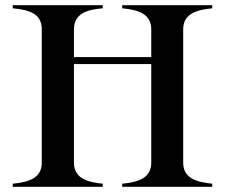

<svg xmlns="http://www.w3.org/2000/svg" viewBox="-20 -720 868 740"><path d="M798 -688V-700H451V-688C514 -682 563 -666 563 -607V-500H265V-607C265 -667 314 -683 376 -688V-700H29V-688C94 -682 141 -667 141 -607V-93C141 -34 92 -18 29 -12V0H376V-12C314 -18 265 -34 265 -93V-473H563V-93C563 -34 514 -18 451 -12V0H798V-12C736 -18 686 -34 686 -93V-607C686 -666 736 -682 798 -688Z"/></svg>

Font: Sprat Medium
Style: Regular
Weight: 500
Designer: Ethan Nakache
Foundry: Collletttivo
Version: Version 2.000;Glyphs 3.2 (3217)